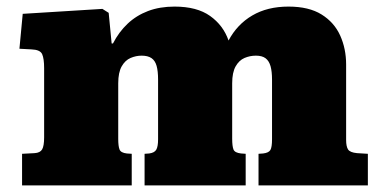

<svg xmlns="http://www.w3.org/2000/svg" viewBox="-20 -563 1159 583"><path d="M47 0V-96L85 -98Q102 -99 108 -109.5Q114 -120 114 -146V-356Q114 -385 108 -398.5Q102 -412 76 -413L39 -415L49 -521L291 -536L310 -524L319 -431H323Q341 -466 367.5 -491Q394 -516 429.5 -529.5Q465 -543 510 -543Q578 -543 618 -514.5Q658 -486 674 -440Q700 -489 746 -516Q792 -543 856 -543Q918 -543 956.5 -519Q995 -495 1013 -455Q1031 -415 1031 -367V-138Q1031 -118 1037 -109Q1043 -100 1064 -98L1097 -96V0H765V-96L779 -97Q796 -99 801 -107.5Q806 -116 806 -140V-321Q806 -346 801.5 -362Q797 -378 786.5 -386Q776 -394 757 -394Q739 -394 722.5 -387Q706 -380 695.5 -361.5Q685 -343 685 -310V-142Q685 -119 689 -109Q693 -99 712 -97L726 -96V0H419V-96L433 -97Q449 -99 454.5 -108.5Q460 -118 460 -140V-321Q460 -347 455.5 -363Q451 -379 440 -386.5Q429 -394 410 -394Q393 -394 376.5 -387Q360 -380 349.5 -361.5Q339 -343 339 -310V-141Q339 -119 343 -109Q347 -99 365 -97L380 -96V0Z"/></svg>

Font: Literata Variable Black
Style: Regular
Weight: 900
Designer: Latin by Veronika Burian and Jose Scaglione. Greek by Irene Vlachou. Cyrillic by Vera Evstafieva.
Foundry: TypeTogether
Version: Version 3.021